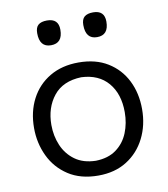

<svg xmlns="http://www.w3.org/2000/svg" viewBox="-85 -828 797 911"><g transform="rotate(-10 313.5 -372.5)"><path d="M315.9 11.2Q230.5 11.2 171.9 -27.1Q113.3 -65.4 83.5 -128.2Q53.7 -190.9 53.7 -263.7Q53.7 -341.8 85.4 -402.8Q117.2 -463.9 176 -498.8Q234.9 -533.7 314.9 -533.7Q397.5 -533.7 455.3 -498Q513.2 -462.4 543.7 -401.4Q574.2 -340.3 574.2 -263.7Q574.2 -186.5 542.7 -124Q511.2 -61.5 453.4 -25.1Q395.5 11.2 315.9 11.2ZM315.9 -60.1Q376 -61.5 414.8 -90.1Q453.6 -118.7 472.2 -164.6Q490.7 -210.4 490.7 -263.7Q490.7 -351.6 445.1 -405.3Q399.4 -459 315.9 -462.4Q227.1 -459.5 182.1 -403.1Q137.2 -346.7 137.2 -263.7Q137.2 -210.9 156.7 -165Q176.3 -119.1 215.8 -90.3Q255.4 -61.5 315.9 -60.1ZM201.7 -636.7Q146.5 -636.7 146.5 -704.6Q146.5 -731.9 160.4 -743.9Q174.3 -755.9 202.6 -755.9Q257.8 -755.9 257.8 -702.1Q257.8 -636.7 201.7 -636.7ZM423.8 -636.7Q368.7 -636.7 368.7 -704.6Q368.7 -731.9 382.6 -743.9Q396.5 -755.9 424.8 -755.9Q479.5 -755.9 479.5 -702.1Q479.5 -636.7 423.8 -636.7Z"/></g></svg>

Font: Pinar DS3-Regular
Style: Regular
Weight: 400
Designer: Amin Abedi
Version: Version 2.000